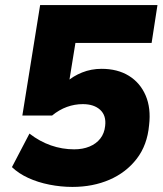

<svg xmlns="http://www.w3.org/2000/svg" viewBox="-20 -725 640 756"><path d="M265 11Q220 11 174.5 2Q129 -7 91 -24.5Q53 -42 27 -67L96 -199Q136 -168 180.5 -152.5Q225 -137 272 -137Q306 -137 332.5 -148Q359 -159 375 -179.5Q391 -200 394 -229Q399 -270 374.5 -292.5Q350 -315 306 -315Q274 -315 243.5 -304Q213 -293 185 -270H68L138 -705H600L577 -556H277L252 -402H242Q267 -425 303 -439.5Q339 -454 380 -454Q443 -454 487.5 -426.5Q532 -399 553.5 -349Q575 -299 567 -232Q560 -154 518.5 -100Q477 -46 411.5 -17.5Q346 11 265 11Z"/></svg>

Font: Nunito Sans 8pt Black
Style: Italic
Weight: 900
Italic angle: -9°
Version: Version 3.101;gftools[0.9.27]